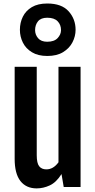

<svg xmlns="http://www.w3.org/2000/svg" viewBox="-20 -1046 534 1074"><path d="M62 -672.4H185.5V-177.7Q185.5 -133.3 199.2 -116Q212.9 -98.6 239.3 -98.6Q278.3 -98.6 307.1 -138.2V-672.4H430.7V0H336.4L324.2 -71.8H323.7Q294.9 -25.9 258.5 -9Q222.2 7.8 185.1 7.8Q126.5 7.8 94.2 -33.4Q62 -74.7 62 -157.2ZM244.6 -732.9Q192.9 -732.9 158.7 -753.7Q124.5 -774.4 107.9 -807.9Q91.3 -841.3 91.3 -879.4Q91.3 -918.9 107.7 -952.4Q124 -985.8 158 -1006.1Q191.9 -1026.4 244.6 -1026.4Q324.7 -1026.4 363.8 -982.9Q402.8 -939.5 402.8 -879.4Q402.8 -843.3 385.5 -809.6Q368.2 -775.9 333 -754.4Q297.9 -732.9 244.6 -732.9ZM244.1 -812.5Q283.2 -812.5 302.2 -832.8Q321.3 -853 321.3 -877.4Q321.3 -907.7 302.2 -927.2Q283.2 -946.8 244.1 -946.8Q209 -946.8 192.6 -926.8Q176.3 -906.7 176.3 -877.4Q176.3 -852.1 193.1 -832.3Q210 -812.5 244.1 -812.5Z"/></svg>

Font: Fjalla One
Style: Regular
Weight: 400
Designer: Irina Smirnova, Eben Sorkin
Foundry: Sorkin Type
Version: Version 1.002; ttfautohint (v1.8.4.7-5d5b);gftools[0.9.25]